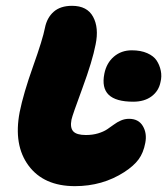

<svg xmlns="http://www.w3.org/2000/svg" viewBox="-20 -677 569 653"><path d="M234.9 -43.9Q128.9 -43.9 77.1 -113.8Q25.4 -183.6 46.9 -295.9Q59.6 -358.9 92.5 -451.4Q125.5 -543.9 132.8 -582Q139.6 -616.7 162.6 -637Q185.5 -657.2 225.1 -657.2Q276.4 -657.2 296.6 -619.9Q316.9 -582.5 305.2 -525.9Q294.4 -469.7 260.3 -377.2Q226.1 -284.7 223.1 -270Q217.8 -242.7 229.2 -230.2Q240.7 -217.8 272 -217.8Q294.9 -217.8 313.5 -223.4Q332 -229 344.2 -237.1Q356.4 -245.1 367.4 -253.4Q378.4 -261.7 391.4 -267.3Q404.3 -272.9 418.9 -272.9Q451.2 -272.9 465.8 -248.3Q480.5 -223.6 474.1 -190.9Q467.8 -157.2 451.4 -135Q435.1 -112.8 402.8 -91.8Q328.6 -43.9 234.9 -43.9ZM433.1 -331.1Q374 -331.1 349.6 -354.7Q325.2 -378.4 335 -426.8Q342.3 -462.9 367.4 -484.4Q392.6 -505.9 428.2 -505.9Q459 -505.9 481 -496.1Q502.9 -486.3 512.9 -470.9Q522.9 -455.6 526.9 -436.3Q530.8 -417 525.9 -397.9Q520 -367.7 495.6 -349.4Q471.2 -331.1 433.1 -331.1Z"/></svg>

Font: Shantell Sans Irregular
Style: Italic
Weight: 800
Italic angle: -11.31°
Designer: Stephen Nixon, Anya Danilova, Shantell Martin
Foundry: Arrow Type
Version: Version 1.006;[9816181b4]